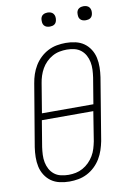

<svg xmlns="http://www.w3.org/2000/svg" viewBox="-100 -984 701 1051"><g transform="rotate(-10 250.0 -458.0)"><path d="M199 8Q172 8 145.5 2Q119 -4 98.5 -18.5Q78 -33 64 -55Q50 -77 44.5 -102.5Q39 -128 39.5 -155.5Q40 -183 44 -210L102 -555Q106 -580 114 -604Q122 -628 135.5 -650.5Q149 -673 168.5 -691.5Q188 -710 211.5 -722Q235 -734 260 -738.5Q285 -743 310 -743Q337 -743 363.5 -737Q390 -731 410.5 -716.5Q431 -702 445 -680Q459 -658 464.5 -632.5Q470 -607 469.5 -579.5Q469 -552 465 -525L408 -180Q403 -155 395 -131Q387 -107 373.5 -84.5Q360 -62 340.5 -43.5Q321 -25 297.5 -13Q274 -1 249 3.5Q224 8 199 8ZM401 -386 425 -531Q428 -552 429 -573.5Q430 -595 426 -615.5Q422 -636 412.5 -653.5Q403 -671 387.5 -683.5Q372 -696 351.5 -701Q331 -706 309 -706Q289 -706 268.5 -702Q248 -698 229 -687.5Q210 -677 194.5 -661.5Q179 -646 168.5 -627.5Q158 -609 151.5 -589Q145 -569 142 -549L115 -386ZM201 -29Q221 -29 241 -33Q261 -37 280 -47.5Q299 -58 314.5 -73.5Q330 -89 341 -107.5Q352 -126 358 -146Q364 -166 368 -186L394 -349H108L84 -204Q81 -183 80 -161.5Q79 -140 83 -119.5Q87 -99 96.5 -81.5Q106 -64 121.5 -51.5Q137 -39 158 -34Q179 -29 201 -29ZM441 -846Q431 -846 422.5 -849Q414 -852 408.5 -859Q403 -866 402 -875.5Q401 -885 402 -895Q403 -901 406 -907Q409 -913 415 -917Q421 -921 427.5 -922.5Q434 -924 440 -924Q450 -924 458.5 -921Q467 -918 472.5 -911Q478 -904 479.5 -894.5Q481 -885 479 -875Q478 -869 475 -863Q472 -857 466.5 -853Q461 -849 454 -847.5Q447 -846 441 -846ZM241 -846Q231 -846 222.5 -849Q214 -852 208.5 -859Q203 -866 202 -875.5Q201 -885 202 -895Q203 -901 206 -907Q209 -913 215 -917Q221 -921 227.5 -922.5Q234 -924 240 -924Q250 -924 258.5 -921Q267 -918 272.5 -911Q278 -904 279.5 -894.5Q281 -885 279 -875Q278 -869 275 -863Q272 -857 266.5 -853Q261 -849 254 -847.5Q247 -846 241 -846Z"/></g></svg>

Font: Iosevka Curly Slab Extralight
Style: Italic
Weight: 200
Italic angle: -9°
Monospace: yes
Designer: Belleve Invis
Foundry: Belleve Invis
Version: Version 22.1.2; ttfautohint (v1.8.4)